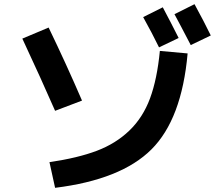

<svg xmlns="http://www.w3.org/2000/svg" viewBox="-20 -860 1040 920"><path d="M217 -83Q353 -103 444 -137.5Q535 -172 600 -234.5Q665 -297 699 -389Q733 -481 746 -616L879 -604Q851 -289 705.5 -144Q560 1 244 40ZM836 -678 742 -633Q710 -699 666 -778L760 -825Q801 -748 836 -678ZM990 -690 894 -644Q840 -748 816 -792L912 -840Q958 -756 990 -690ZM87 -675 213 -728Q298 -552 373 -378L244 -329Q179 -478 87 -675Z"/></svg>

Font: M PLUS 1p
Style: Bold
Weight: 700
Version: Version 1.062